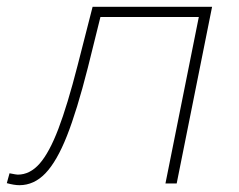

<svg xmlns="http://www.w3.org/2000/svg" viewBox="-65 -539 703 564"><path d="M558 -519 454 0H421L519 -489H230L193 -340Q161 -214 131.5 -139.5Q102 -65 68.5 -30Q35 5 -8 5Q-23 5 -45 -1L-37 -30Q-17 -26 -13 -26Q23 -26 51.5 -58.5Q80 -91 106.5 -160.5Q133 -230 163 -347L207 -519Z"/></svg>

Font: Montserrat Alternates ExLight
Style: Italic
Weight: 275
Italic angle: -11.3°
Designer: Julieta Ulanovsky
Foundry: Julieta Ulanovsky
Version: Version 7.200